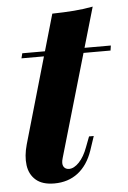

<svg xmlns="http://www.w3.org/2000/svg" viewBox="-51 -718 513 771"><g transform="rotate(-5 205.5 -333.0)"><path d="M411 -518 408 -498H49L54 -518ZM179 -85Q172 -62 179 -50.5Q186 -39 201 -39Q221 -39 241.5 -60.5Q262 -82 276 -120L292 -162H311L292 -105Q272 -47 232.5 -16.5Q193 14 137 14Q89 14 63 -8.5Q37 -31 32 -68.5Q27 -106 40 -152L188 -666Q237 -667 276 -670Q315 -673 352 -680Z"/></g></svg>

Font: Playfair Display ExtraBold
Style: Italic
Weight: 800
Italic angle: -14°
Designer: Claus Eggers Sørensen
Foundry: Claus Eggers Sørensen
Version: Version 1.203